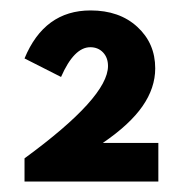

<svg xmlns="http://www.w3.org/2000/svg" viewBox="-20 -861 369 368"><path d="M27 -513H283.5V-587H177Q229 -622.5 253.2 -657.5Q277.5 -692.5 277.5 -730Q277.5 -778 243.2 -809.5Q209 -841 153.5 -841Q65 -841 27 -749L97 -713.5Q122 -770.5 153 -770.5Q168 -770.5 177.5 -760.5Q187 -750.5 187 -734.5Q187 -674.5 27 -557.5Z"/></svg>

Font: Spartan ExtraBold
Style: Regular
Weight: 800
Designer: Matt Bailey, Mirko Velimirovic
Foundry: Matt Bailey
Version: Version 1.003; ttfautohint (v1.8.3)